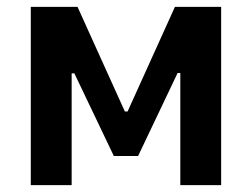

<svg xmlns="http://www.w3.org/2000/svg" viewBox="-20 -540 735 560"><path d="M69.8 0V-520H206.1L344.2 -214.8H352.1L490.2 -520H625V0H505.9V-327.1H498L382.8 -85H312L196.8 -326.2H189V0Z"/></svg>

Font: Fixel Text SemiBold
Style: Regular
Weight: 600
Width: 4
Designer: AlfaBravo + MacPaw
Foundry: Kyrylo Tkachov, Marchela Mozhyna, Serhii Makarenko, Maria Weinstein, Zakhar Kryvoshyya
Version: Version 1.211